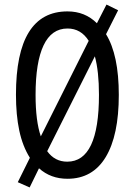

<svg xmlns="http://www.w3.org/2000/svg" viewBox="-20 -774 590 842"><path d="M501 -358Q501 -180 443.5 -85Q386 10 276 10Q202 10 151 -36L110 48L58 25L111 -82Q79 -133 64.5 -201.5Q50 -270 50 -359Q50 -724 276 -724Q353 -724 405 -672L447 -754L498 -729L445 -624Q501 -533 501 -358ZM136 -358Q136 -243 159 -176L369 -595Q335 -649 276 -649Q206 -649 171 -575Q136 -501 136 -358ZM414 -358Q414 -461 396 -527L187 -111Q220 -65 275 -65Q414 -65 414 -358Z"/></svg>

Font: Noto Sans Khmer ExtraCondensed
Style: Regular
Weight: 400
Width: 2
Designer: Danh Hong and the Monotype Design Team
Foundry: Monotype Imaging Inc.
Version: Version 2.004; ttfautohint (v1.8.4.7-5d5b)